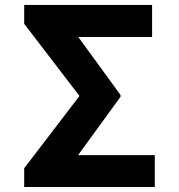

<svg xmlns="http://www.w3.org/2000/svg" viewBox="-20 -744 713 764"><path d="M595.9 -126.8H290.8L459.5 -358.7V-366.1L291.5 -596.9H585.2V-724.4H76.3V-649.1L296.2 -362.2L76.3 -74.6V0H595.9Z"/></svg>

Font: Karasuma Gothic
Style: Bold
Weight: 700
Designer: Rasmus Andersson / Ryoko Nishizuka
Foundry: Genbu
Version: Version 1.00